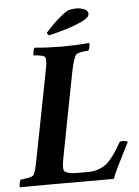

<svg xmlns="http://www.w3.org/2000/svg" viewBox="-65 -857 655 904"><g transform="rotate(-5 262.5 -405.0)"><path d="M191 -698Q188 -700 185 -704Q182 -708 182 -711Q185 -715 202 -733Q219 -751 242.5 -772Q266 -793 286 -805Q293 -809 307 -811Q321 -813 331 -813Q348 -813 366.5 -806Q385 -799 385 -782Q385 -770 367 -758.5Q349 -747 321.5 -736.5Q294 -726 265.5 -717.5Q237 -709 216.5 -704Q196 -699 191 -698ZM212 -138Q212 -137 211 -134Q209 -123 205 -98.5Q201 -74 204 -61Q206 -51 224 -46Q242 -41 259 -41H319Q345 -41 368 -49Q391 -57 410 -73Q442 -103 477 -166Q480 -172 491 -172Q498 -172 507 -170Q516 -168 517 -166Q504 -140 488 -109Q472 -78 458 -49Q444 -20 436 2H121Q73 2 37.5 2.5Q2 3 -8 3Q-10 -2 -7.5 -15Q-5 -28 -1 -33Q5 -34 18.5 -35.5Q32 -37 45 -40.5Q58 -44 61 -50Q69 -65 74 -88Q79 -111 85 -142L155 -501Q156 -505 156.5 -509Q157 -513 158 -517Q163 -542 166 -561Q169 -580 166 -593Q165 -600 154 -603.5Q143 -607 130 -608.5Q117 -610 111 -610Q109 -615 111.5 -628.5Q114 -642 118 -646Q144 -643 181.5 -641.5Q219 -640 247 -640Q276 -640 312.5 -641.5Q349 -643 376 -646Q378 -642 376 -628.5Q374 -615 369 -610Q363 -610 349.5 -608.5Q336 -607 324 -603.5Q312 -600 308 -593Q300 -578 294 -555.5Q288 -533 282 -501Z"/></g></svg>

Font: Amiri
Style: Bold Italic
Weight: 700
Italic angle: 10°
Designer: Khaled Hosny
Version: Version 0.113